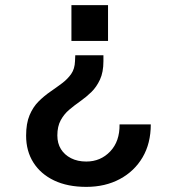

<svg xmlns="http://www.w3.org/2000/svg" viewBox="-20 -572 690 750"><path d="M384 -356V-333Q384 -290 370.5 -261Q357 -232 337 -212.5Q317 -193 293.5 -176.5Q270 -160 250 -143Q230 -126 217 -102Q204 -78 204 -43Q204 -12 218 10.5Q232 33 257.5 46Q283 59 317 59Q373 59 410.5 19.5Q448 -20 447 -86H569Q569 -12 537 42.5Q505 97 448 127.5Q391 158 317 158Q244 158 191.5 133Q139 108 110.5 63Q82 18 82 -42Q82 -90 95.5 -122Q109 -154 130.5 -175.5Q152 -197 176 -213.5Q200 -230 222 -246.5Q244 -263 258 -283Q272 -303 273 -333L274 -356ZM402 -552V-412H259V-552Z"/></svg>

Font: Azeret Mono Thin Medium
Style: Regular
Weight: 500
Version: Version 1.002